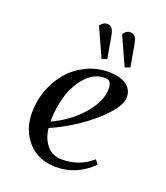

<svg xmlns="http://www.w3.org/2000/svg" viewBox="-123 -728 709 820"><g transform="rotate(20 231.5 -318.0)"><path d="M50.8 -178.2Q50.8 -231 69.3 -280.8Q87.9 -330.6 120.1 -368.4Q152.3 -406.2 199.2 -429.2Q246.1 -452.1 298.8 -452.1Q351.6 -452.1 380.4 -432.4Q409.2 -412.6 409.2 -377Q409.2 -342.3 366.2 -295.2Q323.2 -248 262.2 -206.8Q201.2 -165.5 140.1 -139.2Q145.5 -91.3 170.7 -61.8Q195.8 -32.2 240.2 -32.2Q317.9 -32.2 376 -83L390.1 -63Q318.8 6.8 226.1 6.8Q146 6.8 98.4 -45.7Q50.8 -98.1 50.8 -178.2ZM138.2 -168Q219.2 -205.1 271.7 -266.4Q324.2 -327.6 324.2 -382.8Q324.2 -402.3 317.9 -412.6Q311.5 -422.9 293.9 -422.9Q245.6 -422.9 209 -383.1Q172.4 -343.3 155.3 -286.6Q138.2 -230 138.2 -169.9ZM192.9 -624Q206.5 -643.1 223.1 -643.1Q238.8 -643.1 246.6 -632.3Q254.4 -621.6 258.8 -594.2L274.9 -502L252 -493.2ZM297.9 -624Q311.5 -643.1 328.1 -643.1Q343.8 -643.1 351.6 -632.3Q359.4 -621.6 363.8 -594.2L379.9 -502L356.9 -493.2Z"/></g></svg>

Font: Dihjauti S
Style: Bold Italic
Weight: 700
Italic angle: -9°
Designer: T. Christopher White
Version: Version 3.0.0